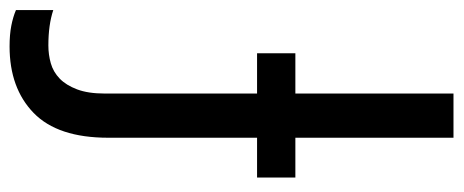

<svg xmlns="http://www.w3.org/2000/svg" viewBox="-374 -458 944 391"><g transform="rotate(90 97.5 -262.0)"><path d="M-6 111Q13 111 30.5 106Q48 101 61.5 88Q75 75 83.5 52.5Q92 30 92 -4V-314H10V-392H92V-714H182V-392H263V-314H182V-11Q182 92 131.5 141Q81 190 -4 190Q-28 190 -46 186.5Q-64 183 -78 177V101Q-48 111 -6 111Z"/></g></svg>

Font: BC Sans
Style: Regular
Weight: 400
Designer: Monotype Design Team
Province of B.C.
Foundry: Monotype Imaging Inc.
Version: Version 2.000;GOOG;noto-source:20170915:90ef993387c0